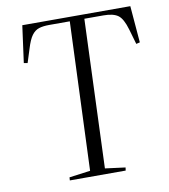

<svg xmlns="http://www.w3.org/2000/svg" viewBox="-82 -800 768 870"><g transform="rotate(-10 302.0 -365.0)"><path d="M170 -14 267 -27 294 -710H199Q171 -710 152 -704Q133 -698 119 -679Q105 -660 93 -620L73 -557L56 -560L79 -730H576L590 -561L573 -557L553 -626Q538 -678 516 -694Q494 -710 449 -710H361L335 -26L428 -14L426 0H169Z"/></g></svg>

Font: Literata 72pt Light
Style: Italic
Weight: 300
Italic angle: -2°
Designer: Latin by Veronika Burian and Jose Scaglione. Greek by Irene Vlachou. Cyrillic by Vera Evstafieva
Foundry: TypeTogether
Version: Version 3.002